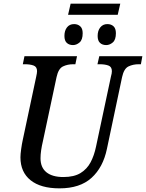

<svg xmlns="http://www.w3.org/2000/svg" viewBox="-20 -1022 800 1052"><path d="M353 -941 367 -1002H639L625 -941ZM380 -775Q359 -775 346 -787Q333 -799 333 -825Q333 -854 347 -872Q361 -890 386 -890Q406 -890 419.5 -878Q433 -866 433 -840Q433 -804 416 -789.5Q399 -775 380 -775ZM562 -775Q541 -775 528 -787Q515 -799 515 -825Q515 -854 529.5 -872Q544 -890 568 -890Q589 -890 602 -878Q615 -866 615 -840Q615 -804 598 -789.5Q581 -775 562 -775ZM306 10Q203 10 147.5 -34.5Q92 -79 92 -160Q92 -177 96 -205.5Q100 -234 104 -252L178 -600Q183 -622 183 -632Q183 -656 164 -663Q145 -670 116 -670H105L114 -714H402L393 -670H381Q350 -670 325 -658Q300 -646 290 -600L215 -248Q209 -223 205.5 -199Q202 -175 202 -155Q202 -104 234.5 -78Q267 -52 327 -52Q386 -52 421.5 -74Q457 -96 476.5 -133Q496 -170 506 -218L588 -603Q593 -620 593 -632Q593 -656 574 -663Q555 -670 526 -670H514L524 -714H760L752 -670H740Q709 -670 684 -658Q659 -646 649 -600L566 -207Q545 -105 481.5 -47.5Q418 10 306 10Z"/></svg>

Font: Noto Serif SemiCondensed Medium
Style: Italic
Weight: 500
Width: 4
Italic angle: -12°
Designer: Monotype Design Team
Foundry: Monotype Imaging Inc.
Version: Version 2.013